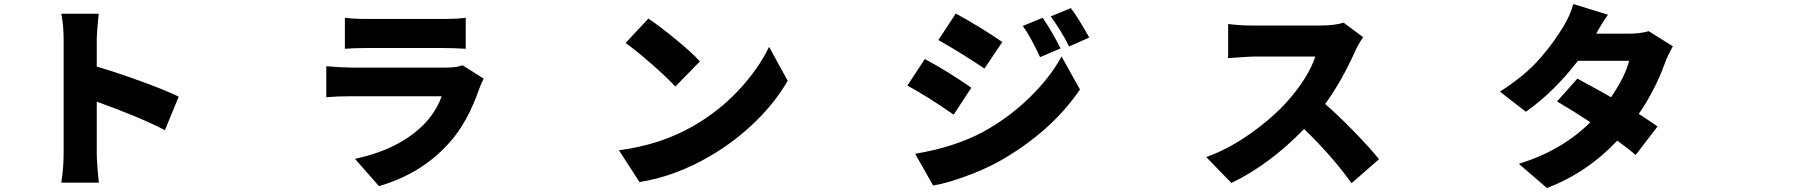

<svg xmlns="http://www.w3.org/2000/svg" viewBox="-20 -870 9040 968"><path d="M880.9 -382.8 811.5 -213.9Q680.7 -281.2 467.8 -357.4V-99.6Q467.8 -47.9 478.5 50.8H289.1Q300.8 -22.5 300.8 -99.6V-670.9Q300.8 -744.1 289.1 -800.8H477.5Q467.8 -705.1 467.8 -670.9V-534.2Q568.4 -504.9 692.9 -459.5Q817.4 -414.1 880.9 -382.8Z M2311.5 -541 2418.9 -473.6Q2404.3 -446.3 2397.5 -425.8Q2337.9 -253.9 2248 -153.3Q2107.4 5.9 1890.6 68.4L1769.5 -69.3Q1990.2 -116.2 2114.3 -240.2Q2177.7 -303.7 2207 -384.8H1752Q1681.6 -384.8 1625 -379.9V-536.1Q1705.1 -529.3 1752 -529.3H2227.5Q2285.2 -529.3 2311.5 -541ZM1718.8 -624V-780.3Q1761.7 -774.4 1831.1 -774.4H2210Q2284.2 -774.4 2328.1 -780.3V-624Q2271.5 -627.9 2208 -627.9H1831.1Q1758.8 -627.9 1718.8 -624Z M3249 -776.4Q3305.7 -738.3 3386.2 -672.4Q3466.8 -606.4 3508.8 -560.5L3384.8 -433.6Q3344.7 -477.5 3265.6 -546.9Q3186.5 -616.2 3133.8 -653.3ZM3100.6 -112.3Q3312.5 -140.6 3474.6 -234.4Q3604.5 -308.6 3704.6 -416Q3804.7 -523.4 3857.4 -633.8L3951.2 -462.9Q3890.6 -356.4 3788.6 -256.8Q3686.5 -157.2 3561.5 -84Q3384.8 19.5 3204.1 47.9Z M5237.3 -780.3Q5286.1 -707 5327.1 -626L5223.6 -582Q5176.8 -683.6 5136.7 -739.3ZM5378.9 -829.1Q5411.1 -788.1 5471.7 -680.7L5370.1 -635.7Q5328.1 -718.8 5277.3 -787.1ZM4798.8 -801.8Q4920.9 -735.4 5033.2 -658.2L4943.4 -524.4Q4819.3 -607.4 4710.9 -668ZM4593.8 -94.7Q4790 -127 4936.5 -205.1Q5064.5 -275.4 5168.5 -376Q5272.5 -476.6 5332 -585L5424.8 -418.9Q5280.3 -206.1 5019.5 -57.6Q4944.3 -15.6 4847.2 19.5Q4750 54.7 4684.6 65.4ZM4642.6 -572.3Q4756.8 -511.7 4877 -427.7L4788.1 -292Q4651.4 -386.7 4554.7 -438.5Z M6753.9 -755.9 6852.5 -682.6Q6826.2 -643.6 6811.5 -610.4Q6744.1 -460 6661.1 -345.7Q6730.5 -285.2 6810.1 -203.1Q6889.6 -121.1 6932.6 -67.4L6793.9 53.7Q6699.2 -80.1 6554.7 -219.7Q6382.8 -42 6188.5 52.7L6061.5 -78.1Q6175.8 -119.1 6286.6 -198.2Q6397.5 -277.3 6470.7 -359.4Q6576.2 -478.5 6611.3 -585H6299.8Q6285.2 -585 6171.9 -577.1V-749Q6228.5 -741.2 6299.8 -741.2H6633.8Q6710 -741.2 6753.9 -755.9Z M8292 -712.9 8414.1 -636.7Q8387.7 -589.8 8375 -554.7Q8324.2 -414.1 8242.2 -295.9Q8303.7 -255.9 8336.9 -232.4L8226.6 -88.9Q8196.3 -115.2 8133.8 -161.1Q7982.4 0 7779.3 78.1L7637.7 -43.9Q7856.4 -112.3 7998 -253.9Q7914.1 -309.6 7830.1 -358.4L7932.6 -473.6Q8062.5 -403.3 8102.5 -379.9Q8174.8 -486.3 8193.4 -563.5H7935.5Q7812.5 -404.3 7672.9 -306.6L7542 -408.2Q7604.5 -447.3 7657.2 -491.2Q7710 -535.2 7749 -581.1Q7788.1 -627 7811 -659.2Q7834 -691.4 7859.4 -731.4Q7895.5 -790 7912.1 -849.6L8086.9 -795.9Q8058.6 -756.8 8027.3 -700.2H8193.4Q8249 -700.2 8292 -712.9Z"/></svg>

Font: Bpmf Zihi Sans Heavy
Style: Heavy
Weight: 900
Foundry: But Ko
Version: Version 1.320